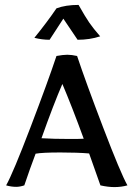

<svg xmlns="http://www.w3.org/2000/svg" viewBox="-20 -757 544 782"><path d="M389 -2 343 -132Q296 -136 226 -136Q152 -136 125 -131Q103 -73 79 -2Q61 4 46 4Q26 4 5 -2Q33 -52 104 -238Q175 -424 210 -529Q237 -534 254 -534Q272 -534 294 -529Q329 -424 400 -238Q471 -52 499 -2Q474 5 446 5Q420 5 389 -2ZM321 -192Q272 -326 234 -415Q198 -332 149 -194Q200 -191 264 -191Q305 -191 321 -192ZM120 -603Q172 -667 210 -723Q247 -737 300 -737Q327 -689 343.5 -665Q360 -641 388 -609Q346 -595 296 -595L238 -681L182 -595Q151 -595 120 -603Z"/></svg>

Font: Mirza
Style: Regular
Weight: 400
Designer: Arabic design by Kourosh Beigpour, Latin design by Eduardo Tunni, engineering by Lasse Fister
Version: Version 1.000